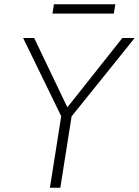

<svg xmlns="http://www.w3.org/2000/svg" viewBox="-20 -884 654 904"><path d="M215 0 273 -367 276 -321 89 -705H141L296 -381H299L556 -705H614L305 -321L322 -367L264 0ZM227 -820 234 -864H523L516 -820Z"/></svg>

Font: Nunito Sans 7pt SemiCondensed ExtraLight
Style: Italic
Weight: 250
Width: 4
Italic angle: -9°
Designer: Vernon Adams
Foundry: Vernon Adams
Version: Version 3.101;gftools[0.9.27]